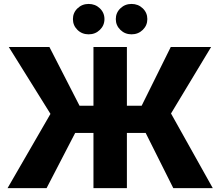

<svg xmlns="http://www.w3.org/2000/svg" viewBox="-20 -970 1136 990"><path d="M634.3 -727.5V0H461.9V-727.5ZM19 0 240.2 -382.8 25.4 -727.5H234.9L390.1 -424.8H710.4L860.4 -727.5H1068.4L861.8 -384.8L1077.1 0H873.5L731 -284.7H367.7L220.2 0ZM658.2 -793Q624.5 -793 600.8 -815.9Q577.1 -838.9 577.1 -871.6Q577.1 -904.3 600.8 -927Q624.5 -949.7 658.2 -949.7Q692.4 -949.7 716.1 -927Q739.7 -904.3 739.7 -871.6Q739.7 -838.9 716.1 -815.9Q692.4 -793 658.2 -793ZM437 -793Q402.8 -793 379.4 -815.9Q356 -838.9 356 -871.6Q356 -904.3 379.6 -927Q403.3 -949.7 437 -949.7Q471.2 -949.7 494.9 -927Q518.6 -904.3 518.6 -871.6Q518.6 -838.9 494.9 -815.9Q471.2 -793 437 -793Z"/></svg>

Font: Inter 18pt ExtraBold
Style: Regular
Weight: 800
Designer: Rasmus Andersson
Foundry: rsms
Version: Version 4.001;git-66647c0bb